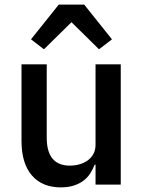

<svg xmlns="http://www.w3.org/2000/svg" viewBox="-20 -798 620 830"><path d="M393 -86H389Q382 -67 370.5 -49Q359 -31 341.5 -17.5Q324 -4 299.5 4Q275 12 243 12Q162 12 117.5 -40Q73 -92 73 -189V-520H182V-203Q182 -82 282 -82Q303 -82 323 -87.5Q343 -93 358.5 -104Q374 -115 383.5 -132Q393 -149 393 -172V-520H502V0H393ZM344 -778 464 -628 408 -585 289 -702 170 -585 114 -628 234 -778Z"/></svg>

Font: IBM Plex Sans Arabic Medium
Style: Regular
Weight: 500
Designer: Mike Abbink, Paul van der Laan, Pieter van Rosmalen, Wael Morcos, Khajak Apelian
Foundry: Bold Monday
Version: Version 1.1